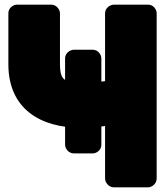

<svg xmlns="http://www.w3.org/2000/svg" viewBox="-20 -768 720 826"><path d="M379 -108C395 -108 416 -122 416 -145V-517C416 -533 402 -554 379 -554H298C282 -554 260 -540 260 -517V-145C260 -129 275 -108 298 -108ZM331 -412C311 -412 295 -413 281 -416C251 -423 238 -437 238 -492V-711C238 -727 223 -748 200 -748H53C37 -748 16 -734 16 -711V-492C16 -300 153 -218 331 -218C366 -218 400 -221 432 -226V0C432 16 447 38 470 38H617C633 38 654 23 654 0V-711C654 -727 640 -748 617 -748H470C454 -748 432 -734 432 -711V-419C403 -414 366 -412 331 -412Z"/></svg>

Font: Asimov Print
Style: E
Weight: 500
Designer: Google
Version: Version 2.000980; 2014